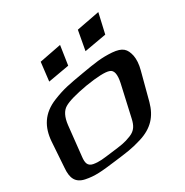

<svg xmlns="http://www.w3.org/2000/svg" viewBox="-216 -825 949 984"><g transform="rotate(-30 258.5 -333.0)"><path d="M538 -323C547 -356 548 -384 544 -406C534 -451 516 -471 456 -476C393 -480 358 -474 270 -459C184 -444 151 -439 86 -413C1 -379 -34 -317 -40 -236L-50 -86C-55 -28 -40 7 12 18C66 29 104 25 192 14C263 5 296 2 354 -16C433 -40 475 -87 495 -160ZM374 -132C366 -97 354 -73 319 -59C280 -43 256 -41 200 -34C144 -27 121 -23 87 -29C57 -35 52 -56 56 -90L75 -267C80 -311 95 -341 119 -355C144 -370 191 -383 259 -395C329 -406 376 -408 398 -400C420 -393 426 -366 416 -319ZM228 -530 245 -643 116 -618 103 -508ZM472 -573 499 -691 363 -665 342 -550Z"/></g></svg>

Font: Gamestation Warped
Style: Italic
Weight: 400
Designer: Jonas Hecksher
Foundry: Jonas Hecksher, Playtypeª, e-types AS
Version: Version 1.003